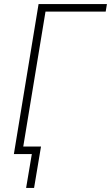

<svg xmlns="http://www.w3.org/2000/svg" viewBox="-20 -755 544 941"><path d="M108 166 136 0H48L169 -735H504L498 -698H203L94 -37H181L147 166Z"/></svg>

Font: Iosevka Term Curly Extralight
Style: Italic
Weight: 200
Italic angle: -9°
Designer: Belleve Invis
Foundry: Belleve Invis
Version: Version 32.3.0